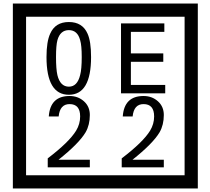

<svg xmlns="http://www.w3.org/2000/svg" viewBox="-20 -980 1195 1090"><path d="M1103 90H53V-960H1103ZM1028 15V-885H128V15ZM497 -656Q497 -442 371 -442Q244 -442 244 -656Q244 -744 265 -789Q294 -855 371 -855Q448 -855 477 -789Q497 -745 497 -656ZM444 -656Q444 -723 435 -752Q420 -809 371 -809Q322 -809 306 -752Q298 -723 298 -656Q298 -587 306 -553Q322 -488 371 -488Q419 -488 435 -554Q444 -587 444 -656ZM918 -450H667V-847H913V-799H723V-677H907V-629H723V-498H918ZM490 -30H251V-81Q372 -173 412 -238Q435 -276 435 -319Q435 -389 375 -389Q320 -389 313 -319H257Q265 -435 375 -435Q423 -435 456.5 -405Q490 -375 490 -327Q490 -271 466 -229Q428 -165 312 -73H490ZM910 -30H671V-81Q792 -173 832 -238Q855 -276 855 -319Q855 -389 795 -389Q740 -389 733 -319H677Q685 -435 795 -435Q843 -435 876.5 -405Q910 -375 910 -327Q910 -271 886 -229Q848 -165 732 -73H910Z"/></svg>

Font: Unicode BMP Fallback SIL
Style: Regular
Weight: 400
Foundry: NRSI, SIL International
Version: Version 5.1 Based on Unicode 5.1